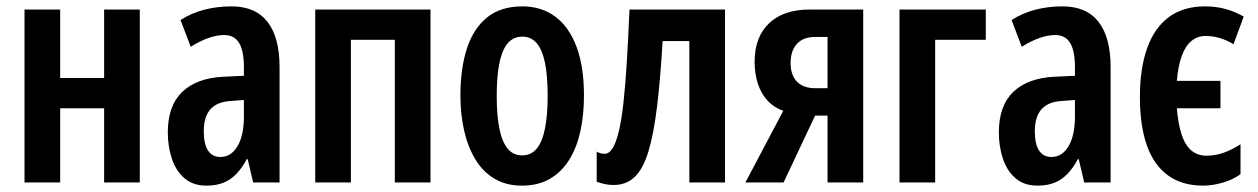

<svg xmlns="http://www.w3.org/2000/svg" viewBox="-20 -573 3951 603"><path d="M169 -543V-328H307V-543H419V0H307V-233H169V0H57V-543Z M707 -553Q782 -553 820 -504.5Q858 -456 858 -362V0H775L758 -73H755Q740 -45 722 -26.5Q704 -8 681.5 1Q659 10 628 10Q586 10 559 -13.5Q532 -37 519.5 -75.5Q507 -114 507 -157Q507 -241 552.5 -284.5Q598 -328 682 -332L746 -335V-362Q746 -413 731 -438Q716 -463 684 -463Q662 -463 635.5 -454Q609 -445 579 -426L547 -510Q581 -532 621.5 -542.5Q662 -553 707 -553ZM707 -256Q663 -254 641.5 -230.5Q620 -207 620 -161Q620 -120 633.5 -100Q647 -80 672 -80Q706 -80 726 -114Q746 -148 746 -207V-259Z M1332 -543V0H1220V-448H1082V0H970V-543Z M1814 -273Q1814 -213 1803 -162Q1792 -111 1768.5 -72.5Q1745 -34 1708 -12Q1671 10 1619 10Q1570 10 1533.5 -11.5Q1497 -33 1473.5 -71.5Q1450 -110 1438 -161.5Q1426 -213 1426 -273Q1426 -358 1446.5 -421Q1467 -484 1510 -518.5Q1553 -553 1621 -553Q1680 -553 1723.5 -521Q1767 -489 1790.5 -426.5Q1814 -364 1814 -273ZM1540 -271Q1540 -210 1548.5 -168.5Q1557 -127 1574.5 -106Q1592 -85 1620 -85Q1648 -85 1665.5 -106Q1683 -127 1691.5 -169Q1700 -211 1700 -272Q1700 -335 1691.5 -376Q1683 -417 1665.5 -437.5Q1648 -458 1620 -458Q1579 -458 1559.5 -412Q1540 -366 1540 -271Z M2257 0H2145V-444H2061Q2054 -324 2043.5 -238Q2033 -152 2016.5 -97.5Q2000 -43 1973.5 -17.5Q1947 8 1907 8Q1892 8 1879 5Q1866 2 1854 -2V-97Q1858 -94 1865 -92Q1872 -90 1879 -90Q1893 -90 1904 -107.5Q1915 -125 1923.5 -160.5Q1932 -196 1938 -250Q1944 -304 1948.5 -377Q1953 -450 1957 -543H2257Z M2441 0H2321L2440 -225Q2411 -235 2391 -256.5Q2371 -278 2360.5 -309Q2350 -340 2350 -379Q2350 -457 2395.5 -500Q2441 -543 2522 -543H2691V0H2579V-210H2540ZM2463 -375Q2463 -337 2483 -316.5Q2503 -296 2540 -296H2579V-457H2540Q2503 -457 2483 -435.5Q2463 -414 2463 -375Z M3076 -543V-448H2917V0H2805V-543Z M3317 -553Q3392 -553 3430 -504.5Q3468 -456 3468 -362V0H3385L3368 -73H3365Q3350 -45 3332 -26.5Q3314 -8 3291.5 1Q3269 10 3238 10Q3196 10 3169 -13.5Q3142 -37 3129.5 -75.5Q3117 -114 3117 -157Q3117 -241 3162.5 -284.5Q3208 -328 3292 -332L3356 -335V-362Q3356 -413 3341 -438Q3326 -463 3294 -463Q3272 -463 3245.5 -454Q3219 -445 3189 -426L3157 -510Q3191 -532 3231.5 -542.5Q3272 -553 3317 -553ZM3317 -256Q3273 -254 3251.5 -230.5Q3230 -207 3230 -161Q3230 -120 3243.5 -100Q3257 -80 3282 -80Q3316 -80 3336 -114Q3356 -148 3356 -207V-259Z M3758 10Q3693 10 3648.5 -22Q3604 -54 3582 -116Q3560 -178 3560 -269Q3560 -357 3582.5 -421Q3605 -485 3650.5 -519Q3696 -553 3765 -553Q3798 -553 3828 -545Q3858 -537 3886 -521L3854 -434Q3835 -446 3812.5 -453Q3790 -460 3766 -460Q3741 -460 3722 -444.5Q3703 -429 3691.5 -397.5Q3680 -366 3676 -319H3813V-233H3676Q3680 -184 3691 -150.5Q3702 -117 3721.5 -100.5Q3741 -84 3769 -84Q3797 -84 3823.5 -93.5Q3850 -103 3876 -120V-26Q3853 -9 3820.5 0.5Q3788 10 3758 10Z"/></svg>

Font: Noto Sans Display ExtraCondensed SemiBold
Style: Regular
Weight: 600
Width: 2
Designer: Monotype Design Team
Foundry: Monotype Imaging Inc.
Version: Version 2.003